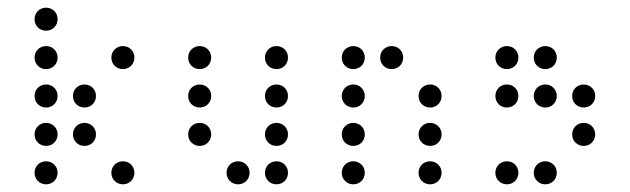

<svg xmlns="http://www.w3.org/2000/svg" viewBox="-20 -500 1640 500"><path d="M100 -420C117 -420 130 -433 130 -450C130 -467 117 -480 100 -480C83 -480 70 -467 70 -450C70 -433 83 -420 100 -420ZM100 -320C117 -320 130 -333 130 -350C130 -367 117 -380 100 -380C83 -380 70 -367 70 -350C70 -333 83 -320 100 -320ZM300 -320C317 -320 330 -333 330 -350C330 -367 317 -380 300 -380C283 -380 270 -367 270 -350C270 -333 283 -320 300 -320ZM100 -220C117 -220 130 -233 130 -250C130 -267 117 -280 100 -280C83 -280 70 -267 70 -250C70 -233 83 -220 100 -220ZM200 -220C217 -220 230 -233 230 -250C230 -267 217 -280 200 -280C183 -280 170 -267 170 -250C170 -233 183 -220 200 -220ZM100 -120C117 -120 130 -133 130 -150C130 -167 117 -180 100 -180C83 -180 70 -167 70 -150C70 -133 83 -120 100 -120ZM200 -120C217 -120 230 -133 230 -150C230 -167 217 -180 200 -180C183 -180 170 -167 170 -150C170 -133 183 -120 200 -120ZM100 -20C117 -20 130 -33 130 -50C130 -67 117 -80 100 -80C83 -80 70 -67 70 -50C70 -33 83 -20 100 -20ZM300 -20C317 -20 330 -33 330 -50C330 -67 317 -80 300 -80C283 -80 270 -67 270 -50C270 -33 283 -20 300 -20Z M500 -320C517 -320 530 -333 530 -350C530 -367 517 -380 500 -380C483 -380 470 -367 470 -350C470 -333 483 -320 500 -320ZM700 -320C717 -320 730 -333 730 -350C730 -367 717 -380 700 -380C683 -380 670 -367 670 -350C670 -333 683 -320 700 -320ZM500 -220C517 -220 530 -233 530 -250C530 -267 517 -280 500 -280C483 -280 470 -267 470 -250C470 -233 483 -220 500 -220ZM700 -220C717 -220 730 -233 730 -250C730 -267 717 -280 700 -280C683 -280 670 -267 670 -250C670 -233 683 -220 700 -220ZM500 -120C517 -120 530 -133 530 -150C530 -167 517 -180 500 -180C483 -180 470 -167 470 -150C470 -133 483 -120 500 -120ZM700 -120C717 -120 730 -133 730 -150C730 -167 717 -180 700 -180C683 -180 670 -167 670 -150C670 -133 683 -120 700 -120ZM600 -20C617 -20 630 -33 630 -50C630 -67 617 -80 600 -80C583 -80 570 -67 570 -50C570 -33 583 -20 600 -20ZM700 -20C717 -20 730 -33 730 -50C730 -67 717 -80 700 -80C683 -80 670 -67 670 -50C670 -33 683 -20 700 -20Z M900 -320C917 -320 930 -333 930 -350C930 -367 917 -380 900 -380C883 -380 870 -367 870 -350C870 -333 883 -320 900 -320ZM1000 -320C1017 -320 1030 -333 1030 -350C1030 -367 1017 -380 1000 -380C983 -380 970 -367 970 -350C970 -333 983 -320 1000 -320ZM900 -220C917 -220 930 -233 930 -250C930 -267 917 -280 900 -280C883 -280 870 -267 870 -250C870 -233 883 -220 900 -220ZM1100 -220C1117 -220 1130 -233 1130 -250C1130 -267 1117 -280 1100 -280C1083 -280 1070 -267 1070 -250C1070 -233 1083 -220 1100 -220ZM900 -120C917 -120 930 -133 930 -150C930 -167 917 -180 900 -180C883 -180 870 -167 870 -150C870 -133 883 -120 900 -120ZM1100 -120C1117 -120 1130 -133 1130 -150C1130 -167 1117 -180 1100 -180C1083 -180 1070 -167 1070 -150C1070 -133 1083 -120 1100 -120ZM900 -20C917 -20 930 -33 930 -50C930 -67 917 -80 900 -80C883 -80 870 -67 870 -50C870 -33 883 -20 900 -20ZM1100 -20C1117 -20 1130 -33 1130 -50C1130 -67 1117 -80 1100 -80C1083 -80 1070 -67 1070 -50C1070 -33 1083 -20 1100 -20Z M1300 -320C1317 -320 1330 -333 1330 -350C1330 -367 1317 -380 1300 -380C1283 -380 1270 -367 1270 -350C1270 -333 1283 -320 1300 -320ZM1400 -320C1417 -320 1430 -333 1430 -350C1430 -367 1417 -380 1400 -380C1383 -380 1370 -367 1370 -350C1370 -333 1383 -320 1400 -320ZM1300 -220C1317 -220 1330 -233 1330 -250C1330 -267 1317 -280 1300 -280C1283 -280 1270 -267 1270 -250C1270 -233 1283 -220 1300 -220ZM1400 -220C1417 -220 1430 -233 1430 -250C1430 -267 1417 -280 1400 -280C1383 -280 1370 -267 1370 -250C1370 -233 1383 -220 1400 -220ZM1500 -220C1517 -220 1530 -233 1530 -250C1530 -267 1517 -280 1500 -280C1483 -280 1470 -267 1470 -250C1470 -233 1483 -220 1500 -220ZM1500 -120C1517 -120 1530 -133 1530 -150C1530 -167 1517 -180 1500 -180C1483 -180 1470 -167 1470 -150C1470 -133 1483 -120 1500 -120ZM1300 -20C1317 -20 1330 -33 1330 -50C1330 -67 1317 -80 1300 -80C1283 -80 1270 -67 1270 -50C1270 -33 1283 -20 1300 -20ZM1400 -20C1417 -20 1430 -33 1430 -50C1430 -67 1417 -80 1400 -80C1383 -80 1370 -67 1370 -50C1370 -33 1383 -20 1400 -20Z"/></svg>

Font: TINY 5x3 60
Style: Regular
Weight: 150
Designer: Jack Halten Fahnestock
Foundry: Velvetyne Type Foundry
Version: Version 1.002;hotconv 1.0.109;makeotfexe 2.5.65596